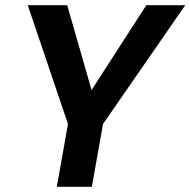

<svg xmlns="http://www.w3.org/2000/svg" viewBox="-20 -720 734 740"><path d="M199 0 242 -242 87 -700H239L334 -369L331 -370L544 -700H694L377 -242L334 0Z"/></svg>

Font: DM Sans 36pt
Style: Bold Italic
Weight: 700
Italic angle: -10°
Designer: Colophon Foundry, Jonny Pinhorn
Foundry: Colophon Foundry
Version: Version 4.004;gftools[0.9.30]